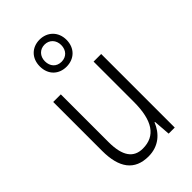

<svg xmlns="http://www.w3.org/2000/svg" viewBox="-245 -890 982 982"><g transform="rotate(-45 246.0 -398.5)"><path d="M246 -611C302 -611 343 -649 343 -709C343 -768 301 -807 246 -807C190 -807 150 -768 150 -709C150 -648 191 -611 246 -611ZM246 -647C209 -647 187 -673 187 -709C187 -745 211 -771 246 -771C281 -771 305 -745 305 -709C305 -672 281 -647 246 -647ZM417 -532H362V-241C362 -105 317 -39 226 -39C160 -39 125 -85 125 -187V-532H70V-178C70 -55 118 10 218 10C293 10 340 -35 363 -92H366L373 0H417Z"/></g></svg>

Font: Noto Sans Display SemiCondensed Light
Style: Regular
Weight: 300
Width: 4
Designer: Monotype Design Team
Foundry: Monotype Imaging Inc.
Version: Version 1.900